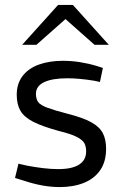

<svg xmlns="http://www.w3.org/2000/svg" viewBox="-20 -753 493 780"><path d="M222 7Q188 7 152 0.5Q116 -6 77 -19L41 -30L55 -88L90 -80Q122 -74 154.5 -70Q187 -66 217 -66Q273 -66 301.5 -84.5Q330 -103 330 -138Q330 -158 322.5 -171.5Q315 -185 291.5 -197Q268 -209 219 -221Q153 -239 115.5 -258Q78 -277 63 -303Q48 -329 48 -368Q48 -413 71.5 -444Q95 -475 137.5 -490.5Q180 -506 236 -506Q270 -506 305 -500.5Q340 -495 373 -485L398 -477L386 -420L363 -425Q332 -430 304.5 -432.5Q277 -435 253 -435Q192 -435 159 -419Q126 -403 126 -372Q126 -351 135 -338.5Q144 -326 172 -315.5Q200 -305 254 -291Q317 -275 350.5 -256.5Q384 -238 397.5 -212.5Q411 -187 411 -149Q411 -96 387 -61.5Q363 -27 320.5 -10Q278 7 222 7ZM364 -571 233 -687 216 -733H276L422 -571ZM70 -571 216 -733H276L259 -687L128 -571Z"/></svg>

Font: REM Light
Style: Regular
Weight: 300
Designer: Octavio Pardo
Foundry: Ashler Design
Version: Version 1.005;gftools[0.9.28]